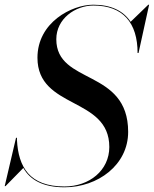

<svg xmlns="http://www.w3.org/2000/svg" viewBox="-41 -780 653 815"><path d="M-17.5 10 58 -67C87 -16.5 141 15 233 15C374.5 15 503 -80 503 -220C503 -490 198 -419 198 -613.5C198 -701 279 -756.5 355.5 -756.5C481.5 -756.5 543 -683 543 -555H547L592 -760H588.5L513.5 -687.5C482.5 -734.5 430 -760 355 -760C263.5 -760 118 -685 118 -535C118 -315 423 -370.5 423 -156C423 -57 338.5 11.5 232.5 11.5C84 11.5 37 -71.5 31 -185.5V-195H27L-21 10Z"/></svg>

Font: Bodoni* 48pt
Style: Italic
Weight: 400
Italic angle: -13°
Version: Version 2.3